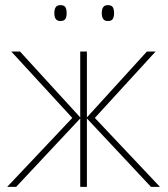

<svg xmlns="http://www.w3.org/2000/svg" viewBox="-20 -729 654 749"><path d="M350 -269 604 0H569L319 -267V0H293V-267L43 0H8L262 -269L24 -528H58L293 -271V-528H319V-271L553 -528H587ZM215 -709Q230 -709 235 -701Q240 -693 240 -678Q240 -663 235 -655Q230 -647 215 -647Q192 -647 192 -678Q192 -709 215 -709ZM400 -709Q415 -709 420 -701Q425 -693 425 -678Q425 -663 420 -655Q415 -647 400 -647Q377 -647 377 -678Q377 -709 400 -709Z"/></svg>

Font: Noto Sans UI Thin
Style: Regular
Weight: 250
Designer: Monotype Design Team
Foundry: Monotype Imaging Inc.
Version: Version 1.001